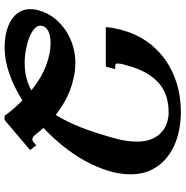

<svg xmlns="http://www.w3.org/2000/svg" viewBox="-7 -760 777 803"><g transform="rotate(90 381.5 -358.5)"><path d="M559.6 -454.1Q566.4 -479.5 569.3 -501.2Q572.3 -522.9 572.3 -541.5Q572.3 -580.6 560.8 -606.2Q549.3 -631.8 531.2 -647.2Q513.2 -662.6 491.7 -668.9Q470.2 -675.3 450.2 -675.3Q417.5 -675.3 387.7 -667Q357.9 -658.7 332.5 -638.4Q307.1 -618.2 286.6 -583.7Q266.1 -549.3 252.4 -497.1Q248.5 -484.4 247.1 -476.1Q245.6 -467.8 245.6 -462.4Q245.6 -454.1 250.2 -452.9Q254.9 -451.7 264.2 -451.7H269L258.8 -412.6H93.3Q94.2 -426.3 96.9 -441.4Q99.6 -456.5 106.4 -482.4Q121.1 -537.6 152.3 -582.8Q183.6 -627.9 228 -659.9Q272.5 -691.9 328.6 -709.2Q384.8 -726.6 449.7 -726.6Q499.5 -726.6 546.4 -713.9Q593.3 -701.2 629.4 -675.3Q665.5 -649.4 687.3 -609.6Q709 -569.8 709 -515.1Q709 -469.2 693.8 -420.9Q678.7 -372.6 652.6 -325.4Q626.5 -278.3 591.1 -234.1Q555.7 -189.9 515.1 -151.9Q522.9 -143.6 529.1 -135.5Q535.2 -127.4 540.8 -120.6Q546.4 -113.8 551.5 -109.6Q556.6 -105.5 562.5 -105.5Q567.9 -104.5 576.2 -111.8L587.9 -121.6L607.4 -95.7L481.9 10.7H464.4Q448.7 -10.7 432.6 -29.1Q416.5 -47.4 399.9 -63.5Q343.8 -28.3 287.4 -8.8Q231 10.7 179.2 10.7Q144.5 10.7 115 3.7Q85.4 -3.4 64 -17.1Q42.5 -30.8 30.3 -50.8Q18.1 -70.8 18.1 -97.2Q18.1 -112.3 22.5 -129.4Q33.2 -169.4 57.1 -198.7Q81.1 -228 111.3 -247.3Q141.6 -266.6 175.5 -275.9Q209.5 -285.2 239.7 -285.2Q272.9 -285.2 303.5 -278.6Q334 -272 361.8 -261Q389.6 -250 414.3 -234.9Q439 -219.7 460.4 -203.1Q489.7 -249 513.7 -311.3Q537.6 -373.5 559.6 -454.1ZM243.7 -73.2Q275.9 -73.2 304.2 -80.1Q332.5 -86.9 358.4 -101.1Q305.2 -143.6 254.4 -162.6Q203.6 -181.6 161.6 -181.6Q147.5 -181.6 134 -179.4Q120.6 -177.2 110.4 -172.1Q100.1 -167 93.8 -158.7Q87.4 -150.4 87.4 -138.2Q87.4 -125 101.3 -113Q115.2 -101.1 137.7 -92.3Q160.2 -83.5 188 -78.4Q215.8 -73.2 243.7 -73.2Z"/></g></svg>

Font: Arian AMU Serif
Style: Bold Italic
Weight: 700
Italic angle: -15°
Designer: Ruben Hakobyan (Tarumian)
Foundry: Ruben Hakobyan (Tarumian)
Version: Version 1.002